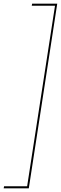

<svg xmlns="http://www.w3.org/2000/svg" viewBox="-52 -800 330 1040"><path d="M95 209H-30L-32 220H104L258 -780H122L120 -769H246Z"/></svg>

Font: Jost* 200 Hairline Italic
Style: Italic
Weight: 100
Italic angle: -10°
Version: Version 3.200; ttfautohint (v0.97) -l 8 -r 50 -G 200 -x 14 -